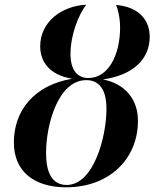

<svg xmlns="http://www.w3.org/2000/svg" viewBox="-20 -787 664 817"><path d="M262 10C442 10 567 -108 567 -273C567 -362 515 -430 418 -449C546 -467 617 -535 617 -631C617 -696 577 -757 474 -766C481 -750 491 -713 491 -670C491 -551 440 -455 356 -455C310 -455 280 -488 280 -557C280 -639 314 -724 347 -767C244 -762 151 -695 151 -590C151 -526 189 -468 287 -452C127 -425 39 -318 39 -181C39 -58 124 10 262 10ZM264 0C200 0 176 -55 176 -136C176 -258 228 -446 347 -446C397 -446 433 -413 433 -324C433 -203 378 0 264 0Z"/></svg>

Font: Noto Serif Display SemiBold
Style: Italic
Weight: 600
Italic angle: -12°
Designer: Monotype Design Team
Foundry: Monotype Imaging Inc.
Version: Version 2.009